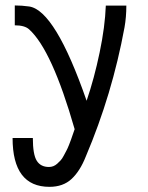

<svg xmlns="http://www.w3.org/2000/svg" viewBox="-20 -519 558 722"><path d="M164.1 108.9Q172.4 108.9 180.2 106Q188 103 195.1 96.7Q202.1 90.3 208 84Q213.9 77.6 219.7 66.4Q225.6 55.2 229.7 47.6Q233.9 40 239.3 26.4Q244.6 12.7 247.1 5.9Q249.5 -1 254.4 -15.1Q259.3 -29.3 260.7 -33.2Q175.3 -331.5 89.4 -408.7Q72.8 -423.8 35.6 -423.8V-498.5Q62.5 -498.5 89.8 -494.6Q187.5 -480 305.7 -140.1Q334.5 -224.6 354.7 -321.8Q375 -418.9 377.9 -498H455.1Q455.1 -454.6 448.2 -416Q401.9 -164.1 302.7 69.3Q281.2 124 249.3 153.8Q217.3 183.6 166 183.6Q27.3 183.6 27.3 0H103.5Q103.5 62 118.2 85.4Q132.8 108.9 164.1 108.9Z"/></svg>

Font: Fantasque Sans Mono
Style: Regular
Weight: 400
Monospace: yes
Designer: Jany Belluz
Version: Version 1.8.0 ; ttfautohint (v1.8.2)